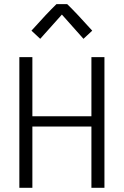

<svg xmlns="http://www.w3.org/2000/svg" viewBox="-20 -901 594 921"><path d="M276.9 -831.1 172.9 -714.8 130.9 -753.9Q206.5 -838.4 251 -881.3H302.2Q346.7 -838.4 422.4 -753.9L380.4 -714.8ZM418.5 -627H481V0H418.5V-293.9H135.3V0H72.8V-627H135.3V-343.3H418.5Z"/></svg>

Font: Anaheim
Style: Regular
Weight: 400
Designer: vernon adams
Foundry: vernon adams
Version: Version 1.002; ttfautohint (v0.93.5-3d13) -l 8 -r 50 -G 200 